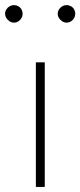

<svg xmlns="http://www.w3.org/2000/svg" viewBox="-51 -735 316 755"><path d="M90 0V-490H125V0ZM4 -646Q-5 -646 -13 -651Q-21 -656 -26 -664Q-31 -672 -31 -681Q-31 -690 -26 -698Q-21 -706 -13 -710.5Q-5 -715 4 -715Q13 -715 21 -710.5Q29 -706 33.5 -698Q38 -690 38 -681Q38 -672 33.5 -664Q29 -656 21 -651Q13 -646 4 -646ZM211 -646Q202 -646 194 -651Q186 -656 181 -664Q176 -672 176 -681Q176 -690 181 -698Q186 -706 194 -710.5Q202 -715 211 -715Q220 -715 228 -710.5Q236 -706 240.5 -698Q245 -690 245 -681Q245 -672 240.5 -664Q236 -656 228 -651Q220 -646 211 -646Z"/></svg>

Font: REM Medium Thin
Style: Regular
Weight: 250
Version: Version 1.005;gftools[0.9.28]